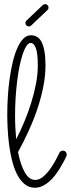

<svg xmlns="http://www.w3.org/2000/svg" viewBox="-20 -880 338 915"><path d="M296.4 -135.3Q291 -124 283 -108.6Q274.9 -93.3 264.6 -76.7Q254.4 -60.1 241.7 -43.7Q229 -27.3 214.1 -14.4Q199.2 -1.5 182.4 6.6Q165.5 14.6 146.5 14.6Q117.2 14.6 96.2 -3.4Q75.2 -21.5 60.5 -50.8Q45.9 -80.1 36.9 -117.4Q27.8 -154.8 22.9 -193.6Q18.1 -232.4 16.4 -269Q14.6 -305.7 14.6 -334Q14.6 -375 17.3 -418.9Q20 -462.9 25.9 -504.9Q31.7 -546.9 40.8 -584.5Q49.8 -622.1 62.3 -650.4Q74.7 -678.7 90.8 -695.3Q106.9 -711.9 127.4 -711.9Q143.6 -711.9 156.5 -704.3Q169.4 -696.8 178.2 -679.7Q187 -662.6 191.9 -635.3Q196.8 -607.9 196.8 -568.4Q196.8 -519.5 186.5 -467.5Q176.3 -415.5 158.7 -362.8Q141.1 -310.1 117.2 -257.6Q93.3 -205.1 65.9 -155.3Q78.1 -93.3 98.6 -57.9Q119.1 -22.5 147.9 -22.5Q167.5 -22.5 185.5 -37.8Q203.6 -53.2 218.8 -74.2Q233.9 -95.2 245.4 -116.9Q256.8 -138.7 263.2 -151.9Q265.6 -156.7 270 -159.4Q274.4 -162.1 279.8 -162.1Q288.1 -162.1 293.2 -156.2Q298.3 -150.4 298.3 -143.1Q298.3 -140.1 296.4 -135.3ZM51.8 -331.5Q51.8 -300.3 53.2 -271.5Q54.7 -242.7 57.1 -216.3Q77.6 -255.9 96.2 -300.5Q114.7 -345.2 128.9 -390.9Q143.1 -436.5 151.6 -481.7Q160.2 -526.9 160.2 -567.9Q160.2 -625.5 150.9 -650.4Q141.6 -675.3 126 -675.3Q115.7 -675.3 106.2 -661.1Q96.7 -647 88.4 -622.6Q80.1 -598.1 73.2 -564.9Q66.4 -531.7 61.8 -493.7Q57.1 -455.6 54.4 -414.1Q51.8 -372.6 51.8 -331.5ZM106 -781.7 184.1 -856Q189 -860.4 195.3 -860.4Q201.7 -860.4 206.5 -855.5Q211.4 -850.6 211.4 -843.8Q211.4 -836.9 206.5 -832.5L128.4 -758.3Q123 -753.9 117.2 -753.9Q110.4 -753.9 105.7 -758.8Q101.1 -763.7 101.1 -770Q101.1 -776.9 106 -781.7Z"/></svg>

Font: Sacramento
Style: Regular
Weight: 400
Designer: Astigmatic (AOETI)
Foundry: Astigmatic (AOETI)
Version: Version 1.000